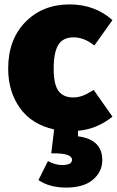

<svg xmlns="http://www.w3.org/2000/svg" viewBox="-20 -574 529 869"><path d="M279 275Q204 275 154 241L197 155Q230 173 261 173Q306 173 306 149Q306 120 223 120H212L225 12Q123 -11 70 -85.5Q17 -160 17 -263Q17 -395 95 -474.5Q173 -554 295 -554Q409 -554 489 -483L407 -368Q361 -405 313 -405Q265 -405 244 -371Q223 -337 223 -263Q223 -191 245 -162Q267 -133 311 -133Q333 -133 353.5 -140.5Q374 -148 404 -167L489 -46Q420 10 333 18V43Q443 57 443 151Q443 203 401 239Q359 275 279 275Z"/></svg>

Font: Trujillo Black
Style: Regular
Weight: 900
Designer: Fira Sans original fonts by bBox Type GmbH, Carrois Corporate GbR, & Edenspiekermann AG / Changes by Cristiano Sobral
Foundry: Fira Sans original fonts by bBox Type GmbH, Carrois Corporate GbR, & Edenspiekermann AG / Changes by Cristiano Sobral
Version: Version 4.301;July 28, 2020;FontCreator 13.0.0.2655 64-bit